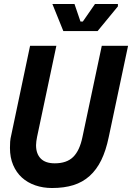

<svg xmlns="http://www.w3.org/2000/svg" viewBox="-20 -930 663 964"><path d="M623 -700 526 -242Q512 -174 488.5 -126Q465 -78 430 -46.5Q395 -15 348.5 -0.5Q302 14 241 14Q196 14 157 0.5Q118 -13 90 -38.5Q62 -64 46 -101.5Q30 -139 30 -187Q30 -203 31 -218.5Q32 -234 37 -254L131 -700H263L166 -242Q164 -231 162.5 -221Q161 -211 161 -201Q161 -158 184.5 -134Q208 -110 255 -110Q315 -110 347.5 -142Q380 -174 394 -242L491 -700ZM572 -898 470 -774H298L243 -910H354L384 -822H396L457 -910H572Z"/></svg>

Font: Space Mono
Style: Bold Italic
Weight: 700
Italic angle: -12°
Monospace: yes
Designer: Colophon Foundry / Benjamin Critton
Foundry: Colophon Foundry
Version: Version 1.000;PS 1.000;hotconv 1.0.81;makeotf.lib2.5.63406